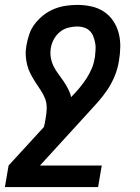

<svg xmlns="http://www.w3.org/2000/svg" viewBox="-52 -548 572 783"><path d="M-32 215 -17 127 127 -30Q129 -38 131 -47Q133 -56 134 -65Q138 -85 138.5 -106Q139 -127 132 -145.5Q125 -164 114 -180Q103 -196 92.5 -212.5Q82 -229 73 -246Q64 -263 59 -282.5Q54 -302 53 -322.5Q52 -343 56 -364Q60 -387 68 -410Q76 -433 91.5 -452.5Q107 -472 127 -487.5Q147 -503 170 -512Q193 -521 216.5 -524.5Q240 -528 263 -528Q292 -528 320 -522Q348 -516 371 -501Q394 -486 409.5 -463Q425 -440 432 -413Q439 -386 438.5 -357Q438 -328 433 -299Q428 -268 416 -238.5Q404 -209 386 -182Q368 -155 346 -130.5Q324 -106 302 -82L111 127H363L348 215ZM238 -152Q255 -169 270.5 -187.5Q286 -206 299 -225.5Q312 -245 321.5 -267Q331 -289 334 -311L335 -313Q336 -327 337.5 -342Q339 -357 336.5 -371Q334 -385 329 -398.5Q324 -412 314.5 -421.5Q305 -431 291.5 -435.5Q278 -440 263 -440Q245 -440 226 -435Q207 -430 192 -417.5Q177 -405 167.5 -387.5Q158 -370 155 -351V-350Q152 -330 155.5 -311.5Q159 -293 167 -277Q175 -261 186 -246.5Q197 -232 207 -217Q217 -202 225.5 -186Q234 -170 238 -152Z"/></svg>

Font: Iosevka Semibold Oblique
Style: Regular
Weight: 600
Italic angle: -9°
Monospace: yes
Designer: Belleve Invis
Foundry: Belleve Invis
Version: Version 32.5.0; ttfautohint (v1.8.4)